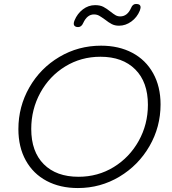

<svg xmlns="http://www.w3.org/2000/svg" viewBox="-20 -941 868 971"><path d="M73 -288Q73 -402 128.5 -499Q184 -596 280 -653Q376 -710 491 -710Q581 -710 649 -674Q717 -638 754.5 -570.5Q792 -503 792 -413Q792 -299 736 -202Q680 -105 584 -47.5Q488 10 374 10Q284 10 216 -26Q148 -62 110.5 -129.5Q73 -197 73 -288ZM728 -411Q728 -526 664 -590Q600 -654 488 -654Q390 -654 310 -605Q230 -556 184 -472Q138 -388 138 -289Q138 -174 201.5 -110.5Q265 -47 377 -47Q475 -47 555 -96Q635 -145 681.5 -228.5Q728 -312 728 -411ZM353 -821Q353 -829 357 -838Q371 -872 399 -893.5Q427 -915 461 -915Q486 -915 502.5 -906.5Q519 -898 539 -882Q554 -870 564.5 -864Q575 -858 588 -858Q624 -858 643 -901Q651 -921 668 -921Q675 -921 678 -920Q691 -917 691 -904Q691 -899 687 -887Q673 -853 644 -832Q615 -811 582 -811Q561 -811 545.5 -819Q530 -827 511 -842Q493 -855 481.5 -861.5Q470 -868 455 -868Q421 -868 401 -825Q392 -804 375 -804Q369 -804 366 -805Q353 -809 353 -821Z"/></svg>

Font: Kodchasan Light
Style: Italic
Weight: 300
Italic angle: -10°
Version: Version 1.000; ttfautohint (v1.6)